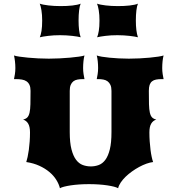

<svg xmlns="http://www.w3.org/2000/svg" viewBox="-20 -1001 954 1031"><path d="M121.1 -130.9Q124.5 -141.1 128.2 -158Q131.8 -174.8 134.8 -196Q137.7 -217.3 139.4 -241.5Q141.1 -265.6 141.1 -290Q141.1 -320.8 131.3 -337.2Q121.6 -353.5 104 -358.9Q118.7 -362.3 126.7 -370.6Q134.8 -378.9 138.7 -396Q142.6 -413.1 143.3 -441.4Q144 -469.7 144 -513.2Q144 -532.7 138.4 -544.9Q132.8 -557.1 122.6 -564.2Q112.3 -571.3 97.7 -573.7Q83 -576.2 64.9 -576.2H55.2Q57.6 -587.9 60.1 -603.3Q62.5 -618.7 62.5 -635.7Q62.5 -653.8 60.3 -672.4Q58.1 -690.9 55.2 -703.1Q64.5 -699.7 84.5 -696.8Q104.5 -693.8 130.4 -691.4Q156.2 -689 185.3 -687.5Q214.4 -686 242.2 -686Q269 -686 299.1 -687.5Q329.1 -689 356 -691.4Q382.8 -693.8 403.6 -696.8Q424.3 -699.7 433.6 -703.1Q430.2 -690.9 428.2 -672.4Q426.3 -653.8 426.3 -635.7Q426.3 -618.7 428.7 -603.3Q431.2 -587.9 433.6 -576.2H424.8Q408.7 -576.2 395.8 -573.7Q382.8 -571.3 373.8 -564.2Q364.7 -557.1 359.6 -544.9Q354.5 -532.7 354.5 -513.2V-291.5Q354.5 -234.9 363.8 -199.2Q373 -163.6 388.4 -143.1Q403.8 -122.6 424.3 -115Q444.8 -107.4 467.8 -107.4Q490.2 -107.4 510.5 -115Q530.8 -122.6 545.9 -143.1Q561 -163.6 569.8 -199.2Q578.6 -234.9 578.6 -291.5V-513.2Q578.6 -532.7 573 -544.9Q567.4 -557.1 557.9 -564.2Q548.3 -571.3 535.4 -573.7Q522.5 -576.2 507.8 -576.2H499.5Q502 -587.9 504.4 -603.3Q506.8 -618.7 506.8 -635.7Q506.8 -653.8 504.9 -672.4Q502.9 -690.9 499.5 -703.1Q508.8 -699.7 526.9 -696.5Q544.9 -693.4 568.1 -691.2Q591.3 -689 618.2 -687.5Q645 -686 671.9 -686Q700.2 -686 729.2 -687.5Q758.3 -689 783.9 -691.4Q809.6 -693.8 829.1 -696.8Q848.6 -699.7 858.4 -703.1Q855 -690.9 853 -672.4Q851.1 -653.8 851.1 -635.7Q851.1 -618.7 853.5 -603.3Q856 -587.9 858.4 -576.2H848.6Q831.1 -576.2 818.1 -573.7Q805.2 -571.3 796.4 -564.2Q787.6 -557.1 783.4 -544.9Q779.3 -532.7 779.3 -513.2Q779.3 -469.7 780 -441.4Q780.8 -413.1 784.7 -396Q788.6 -378.9 796.6 -370.6Q804.7 -362.3 819.3 -358.9Q801.8 -353.5 792 -337.2Q782.2 -320.8 782.2 -290Q782.2 -265.6 783.9 -241.5Q785.6 -217.3 788.3 -196Q791 -174.8 794.7 -158Q798.3 -141.1 802.2 -130.9Q785.6 -128.9 766.4 -122.1Q747.1 -115.2 727.3 -104.5Q707.5 -93.8 688.7 -80.3Q669.9 -66.9 654.5 -52Q639.2 -37.1 628.4 -21.2Q617.7 -5.4 614.3 9.8Q607.4 5.4 592.3 1.5Q577.1 -2.4 556.4 -5.6Q535.6 -8.8 510.3 -10.5Q484.9 -12.2 458 -12.2Q430.7 -12.2 405.5 -10.5Q380.4 -8.8 359.6 -5.6Q338.9 -2.4 323.7 1.5Q308.6 5.4 301.8 9.8Q296.4 -12.7 282.2 -35.4Q268.1 -58.1 245.1 -77.4Q222.2 -96.7 191.2 -110.8Q160.2 -125 121.1 -130.9ZM501.5 -800.8Q506.8 -813 510.5 -835Q514.2 -856.9 514.2 -890.6Q514.2 -921.4 510.3 -945.3Q506.3 -969.2 501 -981.4Q508.3 -978.5 520.5 -976.1Q532.7 -973.6 547.6 -971.9Q562.5 -970.2 579.1 -969.2Q595.7 -968.3 612.8 -968.3Q628.9 -968.3 645 -969Q661.1 -969.7 675.8 -971.4Q690.4 -973.1 702.1 -975.6Q713.9 -978 720.7 -981.4Q715.3 -968.8 712.4 -945.1Q709.5 -921.4 709.5 -890.6Q709.5 -833 720.7 -800.8Q713.9 -802.7 702.1 -804.7Q690.4 -806.6 675.8 -808.3Q661.1 -810.1 644.3 -811Q627.4 -812 610.4 -812Q575.2 -812 545.9 -808.3Q516.6 -804.7 501.5 -800.8ZM193.8 -800.8Q199.2 -813 202.9 -835Q206.5 -856.9 206.5 -890.6Q206.5 -921.4 202.6 -945.3Q198.7 -969.2 193.4 -981.4Q200.7 -978.5 212.9 -976.1Q225.1 -973.6 240 -971.9Q254.9 -970.2 271.5 -969.2Q288.1 -968.3 305.2 -968.3Q321.3 -968.3 337.4 -969Q353.5 -969.7 368.2 -971.4Q382.8 -973.1 394.5 -975.6Q406.2 -978 413.1 -981.4Q407.7 -968.8 404.8 -945.1Q401.9 -921.4 401.9 -890.6Q401.9 -833 413.1 -800.8Q406.2 -802.7 394.5 -804.7Q382.8 -806.6 368.2 -808.3Q353.5 -810.1 336.7 -811Q319.8 -812 302.7 -812Q267.6 -812 238.3 -808.3Q209 -804.7 193.8 -800.8Z"/></svg>

Font: Arbutus
Style: Regular
Weight: 400
Designer: Karolina Lach
Foundry: Sorkin Type Co.
Version: Version 1.003